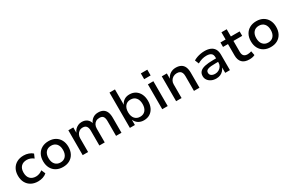

<svg xmlns="http://www.w3.org/2000/svg" viewBox="143 -2015 4978 3319"><g transform="rotate(-30 2632.0 -356.0)"><path d="M311 9Q234 9 176.5 -22.5Q119 -54 87 -112Q55 -170 55 -249Q55 -328 87 -385.5Q119 -443 176.5 -474.5Q234 -506 312 -506Q364 -506 411.5 -489Q459 -472 489 -444L454 -364Q426 -388 391 -400.5Q356 -413 323 -413Q249 -413 207.5 -370.5Q166 -328 166 -248Q166 -169 207.5 -126Q249 -83 322 -83Q356 -83 390.5 -95.5Q425 -108 452 -131L487 -51Q458 -23 411 -7Q364 9 311 9Z M810 9Q733 9 676 -23Q619 -55 588 -113Q557 -171 557 -249Q557 -327 588 -384.5Q619 -442 676 -474Q733 -506 810 -506Q888 -506 944 -474Q1000 -442 1031 -384Q1062 -326 1062 -249Q1062 -171 1031.5 -113Q1001 -55 944.5 -23Q888 9 810 9ZM810 -81Q877 -81 915.5 -126Q954 -171 954 -249Q954 -327 915.5 -371Q877 -415 810 -415Q742 -415 703.5 -371Q665 -327 665 -249Q665 -171 704 -126Q743 -81 810 -81Z M1203 0V-496H1302V-391H1303Q1316 -424 1340.5 -449.5Q1365 -475 1398.5 -490.5Q1432 -506 1472 -506Q1535 -506 1576.5 -474.5Q1618 -443 1630 -392H1629Q1648 -440 1692 -473Q1736 -506 1802 -506Q1859 -506 1898 -483.5Q1937 -461 1957 -415.5Q1977 -370 1977 -300V0H1869V-295Q1869 -355 1848 -384.5Q1827 -414 1773 -414Q1732 -414 1703 -396Q1674 -378 1658.5 -346.5Q1643 -315 1643 -274V0H1536V-295Q1536 -354 1512.5 -384Q1489 -414 1440 -414Q1400 -414 1371 -394.5Q1342 -375 1326.5 -343.5Q1311 -312 1311 -276V0Z M2424 9Q2361 9 2314.5 -21Q2268 -51 2245 -105V0H2145V-705H2254V-399Q2275 -448 2319 -477Q2363 -506 2426 -506Q2495 -506 2545.5 -473Q2596 -440 2623.5 -382.5Q2651 -325 2651 -248Q2651 -172 2623.5 -113.5Q2596 -55 2545 -23Q2494 9 2424 9ZM2398 -77Q2465 -77 2503.5 -122.5Q2542 -168 2542 -248Q2542 -328 2503.5 -373.5Q2465 -419 2397 -419Q2330 -419 2291.5 -373.5Q2253 -328 2253 -248Q2253 -168 2292 -122.5Q2331 -77 2398 -77Z M2780 -606V-721H2909V-606ZM2791 0V-496H2900V0Z M3068 0V-496H3169V-392H3170Q3194 -446 3241.5 -476Q3289 -506 3349 -506Q3410 -506 3451.5 -483.5Q3493 -461 3513.5 -415.5Q3534 -370 3534 -300V0H3424V-295Q3424 -333 3413.5 -359.5Q3403 -386 3380 -400Q3357 -414 3319 -414Q3278 -414 3246 -395.5Q3214 -377 3195.5 -345.5Q3177 -314 3177 -275V0Z M3869 9Q3815 9 3772.5 -11Q3730 -31 3705.5 -65.5Q3681 -100 3681 -144Q3681 -199 3713 -232.5Q3745 -266 3811.5 -281Q3878 -296 3982 -296H4052V-226H3987Q3935 -226 3897.5 -222.5Q3860 -219 3836 -210.5Q3812 -202 3800.5 -187.5Q3789 -173 3789 -150Q3789 -112 3817.5 -92Q3846 -72 3892 -72Q3932 -72 3964.5 -90.5Q3997 -109 4016.5 -139.5Q4036 -170 4036 -207V-318Q4036 -373 4004.5 -396.5Q3973 -420 3911 -420Q3868 -420 3824.5 -408Q3781 -396 3734 -369L3702 -447Q3733 -466 3769.5 -479Q3806 -492 3846 -499Q3886 -506 3925 -506Q3992 -506 4041 -485Q4090 -464 4116 -420.5Q4142 -377 4142 -307V0H4048V-106H4047Q4033 -74 4008.5 -47.5Q3984 -21 3949 -6Q3914 9 3869 9Z M4529 9Q4433 9 4385.5 -40Q4338 -89 4338 -181V-407H4239V-496H4342V-640H4447V-496H4622V-407H4447V-188Q4447 -135 4471.5 -109.5Q4496 -84 4546 -84Q4566 -84 4585.5 -88Q4605 -92 4623 -98L4639 -14Q4617 -2 4588 3.5Q4559 9 4529 9Z M4957 9Q4880 9 4823 -23Q4766 -55 4735 -113Q4704 -171 4704 -249Q4704 -327 4735 -384.5Q4766 -442 4823 -474Q4880 -506 4957 -506Q5035 -506 5091 -474Q5147 -442 5178 -384Q5209 -326 5209 -249Q5209 -171 5178.5 -113Q5148 -55 5091.5 -23Q5035 9 4957 9ZM4957 -81Q5024 -81 5062.5 -126Q5101 -171 5101 -249Q5101 -327 5062.5 -371Q5024 -415 4957 -415Q4889 -415 4850.5 -371Q4812 -327 4812 -249Q4812 -171 4851 -126Q4890 -81 4957 -81Z"/></g></svg>

Font: Nunito Sans 8pt SemiBold
Style: Regular
Weight: 600
Version: Version 3.101;gftools[0.9.27]